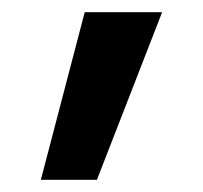

<svg xmlns="http://www.w3.org/2000/svg" viewBox="-20 -713 333 315"><path d="M119 -693H246L139 -418H47Z"/></svg>

Font: Fira Sans Condensed SemiBold
Style: Regular
Weight: 600
Width: 3
Designer: bBox Type GmbH & Carrois Corporate GbR & Edenspiekermann AG
Foundry: bBox Type GmbH & Carrois Corporate GbR & Edenspiekermann AG
Version: Version 4.301